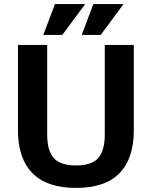

<svg xmlns="http://www.w3.org/2000/svg" viewBox="-20 -910 744 940"><path d="M352 10Q210 10 139 -62Q68 -134 68 -271V-690H211V-251Q211 -173 243 -136.5Q275 -100 352 -100Q429 -100 461 -136.5Q493 -173 493 -251V-690H635V-271Q635 -134 565 -62Q495 10 352 10ZM192 -739 249 -890H397L285 -739ZM380 -739 437 -890H585L473 -739Z"/></svg>

Font: Mozilla Text ExtraLight
Style: Regular
Weight: 200
Designer: Studio DRAMA
Foundry: Studio DRAMA
Version: Version 1.000